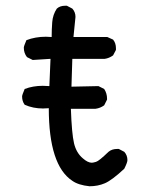

<svg xmlns="http://www.w3.org/2000/svg" viewBox="-20 -653 540 669"><path d="M292 -4Q253 -8 232 -23Q150 -77 150 -276L130 -275Q95 -275 66 -288Q57 -300 57 -317Q57 -322 66 -343Q95 -354 129 -354L152 -353L156 -448L94 -444L74 -454Q63 -468 63 -487Q63 -492 72 -513Q103 -525 140 -525L160 -524Q160 -550 162 -576Q164 -602 178 -623Q189 -633 207 -633H213L232 -623Q243 -611 243 -594L236 -524H354L374 -515Q384 -503 384 -485V-479L374 -460Q360 -450 345 -448H232L229 -351L323 -353L343 -343Q353 -328 353 -309V-306L343 -286Q329 -276 313 -274H227Q230 -187 238 -153.5Q246 -120 269 -101Q286 -86 300 -86Q304 -86 314.5 -89Q325 -92 358 -124Q370 -134 388 -134H394L413 -124Q424 -112 424 -95Q424 -87 413 -65Q370 -25 345.5 -14.5Q321 -4 292 -4Z"/></svg>

Font: Xiaolai SC
Style: Regular
Weight: 400
Designer: Nozomi Seto 瀬戸のぞみ
Version: Version 3.11;December 4, 2020;FontCreator 13.0.0.2613 64-bit